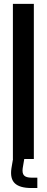

<svg xmlns="http://www.w3.org/2000/svg" viewBox="-20 -820 241 990"><path d="M46.5 0V-800H154.5V0ZM172.5 149.5H142Q82 149.5 56.5 125.2Q31 101 39 47.5L47 0H105L97 47.5Q93.5 73.5 104.2 84.8Q115 96 142 96H172.5Z"/></svg>

Font: Big Shoulders Display Thin
Style: Bold
Weight: 700
Version: Version 2.002